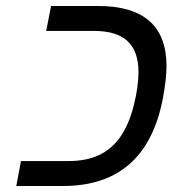

<svg xmlns="http://www.w3.org/2000/svg" viewBox="-20 -619 640 639"><path d="M149.9 -599.1H306.2Q534.2 -599.1 534.2 -398.9Q534.2 -357.4 522 -291Q465.8 0 189.9 0H34.2L49.8 -83H208Q266.6 -83 308.8 -102.5Q351.1 -122.1 379.9 -162.8Q408.7 -203.6 424.8 -266.6Q440.9 -329.6 440.9 -378.9Q440.9 -447.8 404.8 -481.9Q368.7 -516.1 292 -516.1H133.8Z"/></svg>

Font: Liberation Mono
Style: Italic
Weight: 400
Italic angle: -12°
Monospace: yes
Designer: Steve Matteson
Foundry: Ascender Corporation
Version: Version 2.1.5